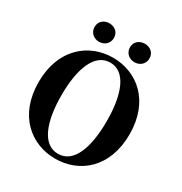

<svg xmlns="http://www.w3.org/2000/svg" viewBox="-218 -1117 1231 1297"><g transform="rotate(30 397.5 -468.0)"><path d="M259 -812C300 -812 335 -840 335 -885C335 -930 300 -956 259 -956C220 -956 184 -930 184 -885C184 -840 220 -812 259 -812ZM536 -812C577 -812 612 -840 612 -885C612 -930 577 -956 536 -956C496 -956 460 -930 460 -885C460 -840 496 -812 536 -812ZM398 20C587 20 752 -114 752 -374C752 -633 586 -767 398 -767C210 -767 43 -632 43 -374C43 -113 210 20 398 20ZM398 -18C276 -18 221 -168 221 -374C221 -578 276 -729 398 -729C520 -729 574 -578 574 -374C574 -168 520 -18 398 -18Z"/></g></svg>

Font: Noto Serif CJK HK Black
Style: Regular
Weight: 900
Designer: Ryoko NISHIZUKA 西塚涼子 (kana & ideographs); Frank Grießhammer (Latin, Greek & Cyrillic); Wenlong ZHANG 张文龙 (bopomofo); San
Foundry: Adobe
Version: Version 2.001;hotconv 1.1.0;makeotfexe 2.6.0